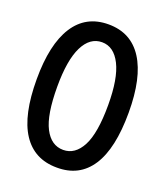

<svg xmlns="http://www.w3.org/2000/svg" viewBox="-122 -713 693 808"><g transform="rotate(20 225.0 -309.5)"><path d="M226 11Q125 11 72.5 -69Q20 -149 20 -310Q20 -466 72.5 -548Q125 -630 226 -630Q327 -630 379.5 -548Q432 -466 432 -310Q432 -149 379.5 -68.5Q327 12 226 11ZM226 -68Q279 -68 309.5 -126Q340 -184 340 -310Q340 -429 309.5 -489.5Q279 -550 226 -550Q172 -550 142 -489.5Q112 -429 112 -310Q112 -184 142 -126Q172 -68 226 -68Z"/></g></svg>

Font: Inconsolata SemiCondensed SemiBold
Style: Regular
Weight: 600
Width: 4
Monospace: yes
Designer: Raph Levien, Cyreal, Brenton Simpson
Foundry: Raph Levien, Cyreal, Google
Version: Version 3.001; ttfautohint (v1.8.2.53-6de2)